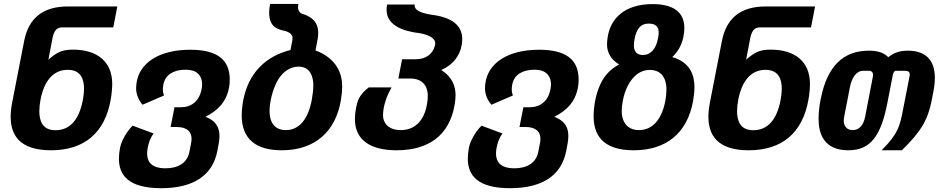

<svg xmlns="http://www.w3.org/2000/svg" viewBox="-20 -778 4860 994"><path d="M243.7 0C415 0 522.9 -88.9 553.2 -262.7C558.1 -291 561 -321.3 561 -343.8C561 -458 484.4 -521 357.9 -521C304.7 -521 276.9 -509.8 230.5 -469.2L251.5 -579.1C259.8 -621.6 275.9 -636.2 301.8 -636.2H566.4L587.4 -744.6H332C201.2 -744.6 127.9 -683.6 105 -565.4L42.5 -244.6C37.6 -218.8 35.2 -195.3 35.2 -173.3C35.2 -81.1 79.6 0 243.7 0ZM266.1 -104C197.8 -104 183.6 -155.3 183.6 -202.6C183.6 -220.2 185.5 -240.2 189.9 -262.7C210 -365.7 260.3 -416.5 330.6 -416.5C400.4 -416.5 415 -365.7 415 -318.4C415 -301.3 413.1 -281.2 408.7 -258.8C388.7 -155.3 339.8 -104 268.6 -104H267.1Z M814.5 196.3C981.9 196.3 1081.5 129.9 1105.5 2L1112.3 -34.7C1114.7 -48.3 1116.2 -60.5 1116.2 -73.7C1116.2 -110.4 1104.5 -150.4 1043.5 -173.3C1077.6 -190.4 1105 -210.9 1125 -234.9C1165 -282.7 1169.4 -339.4 1169.4 -366.2C1169.4 -469.2 1104.5 -520.5 964.8 -520.5C805.2 -520.5 698.2 -453.1 686 -342.3C685.1 -334 684.6 -323.2 684.6 -319.3C684.6 -315.4 685.1 -300.3 691.4 -281.7C697.3 -264.2 705.6 -250 718.3 -235.8L829.1 -283.7C825.2 -294.4 824.2 -300.8 823.7 -305.7C823.2 -310.5 823.2 -314 823.2 -314.9C823.2 -322.8 824.2 -332 826.2 -342.3C836.4 -392.1 880.4 -417 939.5 -417C974.6 -417 996.1 -408.2 1010.3 -391.1C1024.4 -373.5 1026.4 -354 1026.4 -341.8C1026.4 -333.5 1025.4 -324.7 1023.4 -315.4C1016.6 -281.7 1002.9 -259.8 983.9 -244.6C964.8 -229.5 942.9 -222.7 914.1 -222.7H883.3L863.3 -120.6H894C951.2 -120.6 971.7 -93.3 971.7 -59.6C971.7 -52.2 970.7 -44.4 969.2 -36.1L960.4 8.8C949.2 65.9 901.9 93.3 836.9 93.3C763.7 93.3 741.7 58.6 741.7 17.1C741.7 8.3 742.7 -2 744.6 -12.2C749 -36.1 757.3 -63.5 775.4 -86.9L667 -127.4C647.9 -109.4 634.8 -89.8 623 -68.4C610.8 -45.9 605 -30.8 601.1 -10.7C597.7 6.8 595.7 26.4 595.7 43.5C595.7 129.4 646 196.3 814.5 196.3Z M1438.5 0C1611.8 0 1718.3 -98.1 1745.1 -260.7C1749 -284.2 1751.5 -310.5 1751.5 -330.1C1751.5 -396.5 1724.1 -474.6 1613.3 -517.1L1624 -573.2C1626.5 -585 1627.4 -596.2 1627.4 -606.9C1627.4 -642.1 1617.2 -680.2 1555.2 -703.1C1533.7 -707.5 1522.9 -720.7 1522.9 -741.7C1522.9 -746.6 1523.4 -752 1524.9 -757.8H1378.4C1375 -740.7 1373.5 -725.6 1373.5 -711.9C1373.5 -639.2 1417 -627 1443.8 -620.6C1462.9 -616.2 1494.6 -608.4 1494.6 -580.1C1494.6 -576.7 1494.1 -573.7 1493.7 -570.3L1483.9 -519C1354 -487.3 1266.6 -398.4 1239.7 -261.2C1234.9 -236.3 1231.4 -207 1231.4 -180.7C1231.4 -61 1301.8 0 1438.5 0ZM1460 -104.5C1426.3 -104.5 1401.9 -117.7 1388.2 -143.6C1377 -165 1375.5 -189.9 1375.5 -203.6C1375.5 -240.2 1386.2 -292 1403.8 -333.5C1423.3 -379.9 1448.7 -406.7 1476.6 -420.9C1491.7 -428.7 1509.3 -433.1 1525.9 -433.1C1540.5 -433.1 1555.7 -429.7 1567.9 -421.4C1590.8 -405.8 1602.1 -374 1602.1 -335.4C1602.1 -315.4 1599.1 -288.1 1594.2 -261.2C1575.2 -159.7 1528.3 -104.5 1460 -104.5Z M2033.7 0C2197.8 0 2307.6 -76.7 2334 -237.3C2336.4 -252.4 2338.4 -269.5 2338.4 -285.2C2338.4 -328.1 2324.2 -377.9 2264.2 -415.5C2327.1 -442.9 2360.4 -490.2 2370.1 -544.4C2372.1 -555.7 2373 -565.9 2373 -575.7C2373 -647.9 2317.9 -689.9 2207.5 -702.6H2208.5C2153.8 -711.9 2126.5 -727.1 2126.5 -749C2126.5 -750.5 2126.5 -752.4 2127 -754.4H1983.9C1982.4 -745.1 1981.4 -736.3 1981.4 -727.5C1981.4 -667 2028.8 -627.4 2123.5 -610.4C2159.7 -606.4 2187 -599.6 2205.6 -589.8C2223.1 -580.6 2233.4 -567.4 2233.4 -554.2C2233.4 -551.3 2232.9 -547.9 2232.4 -545.9C2222.7 -498 2184.1 -471.2 2131.8 -471.2H2061.5L2042.5 -371.6H2102.5C2172.9 -371.6 2194.8 -326.7 2194.8 -281.7C2194.8 -268.6 2192.9 -251.5 2190.4 -237.3C2175.8 -153.8 2128.4 -104.5 2054.7 -104.5C1989.3 -104.5 1962.9 -143.1 1962.9 -180.2C1962.9 -187.5 1963.9 -204.1 1966.3 -217.8C1970.2 -239.3 1979.5 -266.1 1981.4 -271.5C1987.3 -287.6 1995.6 -304.2 2007.3 -325.7H1889.2C1862.3 -304.7 1847.7 -286.6 1838.9 -269.5C1830.6 -252.9 1826.7 -237.3 1823.2 -219.2C1819.3 -198.7 1817.4 -179.2 1817.4 -162.1C1817.4 -54.2 1895.5 0 2033.7 0Z M2620.6 196.3C2788.1 196.3 2887.7 129.9 2911.6 2L2918.5 -34.7C2920.9 -48.3 2922.4 -60.5 2922.4 -73.7C2922.4 -110.4 2910.6 -150.4 2849.6 -173.3C2883.8 -190.4 2911.1 -210.9 2931.2 -234.9C2971.2 -282.7 2975.6 -339.4 2975.6 -366.2C2975.6 -469.2 2910.6 -520.5 2771 -520.5C2611.3 -520.5 2504.4 -453.1 2492.2 -342.3C2491.2 -334 2490.7 -323.2 2490.7 -319.3C2490.7 -315.4 2491.2 -300.3 2497.6 -281.7C2503.4 -264.2 2511.7 -250 2524.4 -235.8L2635.3 -283.7C2631.3 -294.4 2630.4 -300.8 2629.9 -305.7C2629.4 -310.5 2629.4 -314 2629.4 -314.9C2629.4 -322.8 2630.4 -332 2632.3 -342.3C2642.6 -392.1 2686.5 -417 2745.6 -417C2780.8 -417 2802.2 -408.2 2816.4 -391.1C2830.6 -373.5 2832.5 -354 2832.5 -341.8C2832.5 -333.5 2831.5 -324.7 2829.6 -315.4C2822.8 -281.7 2809.1 -259.8 2790 -244.6C2771 -229.5 2749 -222.7 2720.2 -222.7H2689.5L2669.4 -120.6H2700.2C2757.3 -120.6 2777.8 -93.3 2777.8 -59.6C2777.8 -52.2 2776.9 -44.4 2775.4 -36.1L2766.6 8.8C2755.4 65.9 2708 93.3 2643.1 93.3C2569.8 93.3 2547.9 58.6 2547.9 17.1C2547.9 8.3 2548.8 -2 2550.8 -12.2C2555.2 -36.1 2563.5 -63.5 2581.5 -86.9L2473.1 -127.4C2454.1 -109.4 2440.9 -89.8 2429.2 -68.4C2417 -45.9 2411.1 -30.8 2407.2 -10.7C2403.8 6.8 2401.9 26.4 2401.9 43.5C2401.9 129.4 2452.1 196.3 2620.6 196.3Z M3260.3 0C3426.8 0 3537.1 -85.9 3567.9 -253.9C3572.3 -277.8 3575.2 -305.2 3575.2 -327.6C3575.2 -387.2 3554.2 -455.6 3460.4 -482.4C3475.6 -497.1 3488.3 -513.2 3498 -531.2C3517.1 -566.9 3522.9 -606 3522.9 -632.8C3522.9 -715.8 3465.3 -756.8 3358.4 -756.8C3217.8 -756.8 3140.1 -686 3125.5 -583C3123.5 -569.3 3122.6 -555.2 3122.6 -546.9C3122.6 -510.7 3140.1 -470.2 3185.5 -444.3C3152.8 -427.7 3125.5 -403.3 3105.5 -373C3063.5 -309.6 3053.2 -222.7 3053.2 -176.8C3053.2 -86.4 3093.8 0 3260.3 0ZM3308.1 -493.2C3269.5 -493.2 3261.7 -521.5 3261.7 -543C3261.7 -550.8 3262.7 -563.5 3265.1 -575.7C3274.9 -627.9 3296.4 -655.8 3336.9 -655.8H3339.8C3382.8 -655.8 3390.1 -630.9 3390.1 -608.4C3390.1 -600.1 3389.2 -590.8 3386.7 -580.1C3376.5 -523.9 3348.1 -493.2 3308.1 -493.2ZM3288.1 -104.5C3253.9 -104.5 3228.5 -117.7 3213.4 -143.1C3199.2 -167 3198.7 -191.9 3198.7 -201.2C3198.7 -219.2 3200.7 -237.3 3204.1 -255.4C3213.9 -306.2 3231.9 -344.7 3256.3 -373C3280.3 -400.9 3309.1 -416 3344.2 -416C3378.4 -416 3403.8 -401.9 3418 -374C3429.2 -352.1 3430.2 -327.6 3430.2 -314.9C3430.2 -299.3 3428.7 -278.3 3424.3 -255.4C3406.2 -159.2 3357.9 -104.5 3288.1 -104.5Z M3856 0C4027.3 0 4135.3 -88.9 4165.5 -262.7C4170.4 -291 4173.3 -321.3 4173.3 -343.8C4173.3 -458 4096.7 -521 3970.2 -521C3917 -521 3889.2 -509.8 3842.8 -469.2L3863.8 -579.1C3872.1 -621.6 3888.2 -636.2 3914.1 -636.2H4178.7L4199.7 -744.6H3944.3C3813.5 -744.6 3740.2 -683.6 3717.3 -565.4L3654.8 -244.6C3649.9 -218.8 3647.5 -195.3 3647.5 -173.3C3647.5 -81.1 3691.9 0 3856 0ZM3878.4 -104C3810.1 -104 3795.9 -155.3 3795.9 -202.6C3795.9 -220.2 3797.9 -240.2 3802.2 -262.7C3822.3 -365.7 3872.6 -416.5 3942.9 -416.5C4012.7 -416.5 4027.3 -365.7 4027.3 -318.4C4027.3 -301.3 4025.4 -281.2 4021 -258.8C4001 -155.3 3952.1 -104 3880.9 -104H3879.4Z M4371.6 0C4431.6 0 4473.6 -19.5 4505.9 -61.5C4538.6 -104 4559.1 -168 4574.2 -246.1L4602.5 -391.6C4604.5 -401.4 4610.4 -411.6 4617.7 -411.6H4664.1C4679.7 -411.6 4689.9 -407.2 4689.9 -393.1C4689.9 -390.1 4689.5 -387.7 4689 -384.3L4656.7 -218.8C4647 -168.5 4640.6 -136.7 4626 -106C4610.8 -74.2 4587.4 -43 4543.9 0H4648.9C4695.3 -44.9 4731 -85.9 4755.4 -126.5C4779.8 -167 4793.9 -209 4803.2 -257.3L4812 -302.7C4817.4 -329.6 4819.8 -354 4819.8 -375C4819.8 -468.8 4770.5 -515.6 4680.2 -515.6C4637.7 -515.6 4608.9 -505.4 4578.6 -481.9C4555.7 -505.4 4524.9 -515.6 4477.5 -515.6C4347.7 -515.6 4264.2 -437.5 4230.5 -272.5L4227.5 -258.3C4222.2 -231.9 4217.8 -193.8 4217.8 -163.1C4217.8 -86.9 4244.6 0 4371.6 0ZM4394.5 -104.5C4362.3 -104.5 4348.1 -127.9 4348.1 -152.8C4348.1 -159.7 4349.1 -167 4350.6 -174.8L4379.9 -325.7C4384.3 -349.1 4392.1 -370.6 4403.8 -386.2C4415.5 -401.9 4430.7 -411.6 4448.7 -411.6H4481.9C4485.8 -411.6 4491.2 -409.2 4495.1 -404.8C4498 -401.4 4500 -397 4500 -389.6C4500 -388.7 4500 -386.7 4499.5 -384.3L4459 -173.8C4450.2 -129.4 4428.2 -104.5 4394.5 -104.5Z"/></svg>

Font: Hack
Style: Bold Oblique
Weight: 700
Italic angle: -12°
Monospace: yes
Designer: Christopher Simpkins
Foundry: Christopher Simpkins
Version: Version 2.010